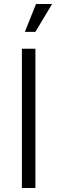

<svg xmlns="http://www.w3.org/2000/svg" viewBox="-20 -945 287 965"><path d="M90 0H158V-700H90ZM105 -785H158L242 -925H161Z"/></svg>

Font: Uncut Sans Book
Style: Regular
Weight: 350
Designer: Kasper Nordkvist
Foundry: UNCUT.wtf
Version: Version 1.304;Glyphs 3.2 (3246)